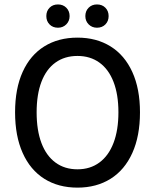

<svg xmlns="http://www.w3.org/2000/svg" viewBox="-20 -838 704 870"><path d="M331.1 -667.5Q417 -667.5 481 -627.7Q544.9 -587.9 579.6 -511.7Q614.3 -435.5 614.3 -329.1Q614.3 -221.7 579.6 -144.8Q544.9 -67.9 481 -27.8Q417 12.2 331.1 12.2Q244.6 12.2 180.9 -27.8Q117.2 -67.9 82.8 -144.8Q48.3 -221.7 48.3 -329.1Q48.3 -436.5 82.8 -512.5Q117.2 -588.4 180.9 -627.9Q244.6 -667.5 331.1 -667.5ZM331.1 -584.5Q272.9 -584.5 231.2 -554.4Q189.5 -524.4 167.7 -467Q146 -409.7 146 -329.1Q146 -248 167.7 -190.2Q189.5 -132.3 231.2 -101.6Q272.9 -70.8 331.1 -70.8Q388.7 -70.8 430.4 -101.6Q472.2 -132.3 494.4 -190.4Q516.6 -248.5 516.6 -329.1Q516.6 -409.7 494.4 -467Q472.2 -524.4 430.4 -554.4Q388.7 -584.5 331.1 -584.5ZM242.7 -817.9Q265.6 -817.9 280.5 -803Q295.4 -788.1 295.4 -765.1Q295.4 -742.7 280.3 -727.5Q265.1 -712.4 242.7 -712.4Q219.2 -712.4 204.6 -727.3Q189.9 -742.2 189.9 -765.1Q189.9 -788.1 204.6 -803Q219.2 -817.9 242.7 -817.9ZM419.4 -817.9Q442.9 -817.9 457.5 -803Q472.2 -788.1 472.2 -765.1Q472.2 -742.2 457.5 -727.3Q442.9 -712.4 419.4 -712.4Q397 -712.4 381.8 -727.5Q366.7 -742.7 366.7 -765.1Q366.7 -788.1 381.6 -803Q396.5 -817.9 419.4 -817.9Z"/></svg>

Font: Varta SemiBold
Style: Regular
Weight: 600
Designer: Joana Correia, Viktoriya Grabowska, Eben Sorkin
Foundry: Sorkin Type
Version: Version 1.003; ttfautohint (v1.3) -l 8 -r 24 -G 200 -x 12 -H